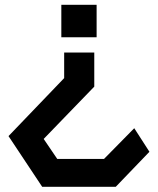

<svg xmlns="http://www.w3.org/2000/svg" viewBox="-20 -590 640 778"><path d="M449 167 585.5 25 524 -70.5 401.5 54H212L157 -27L362 -239V-377H240V-273.5L14.5 -38.5L151 167ZM371.5 -570.5H228.5V-439H371.5Z"/></svg>

Font: Kode
Style: Regular
Weight: 400
Monospace: yes
Designer: Isa Ozler
Foundry: Kadena LLC
Version: Version 1.000;gftools[0.9.28]